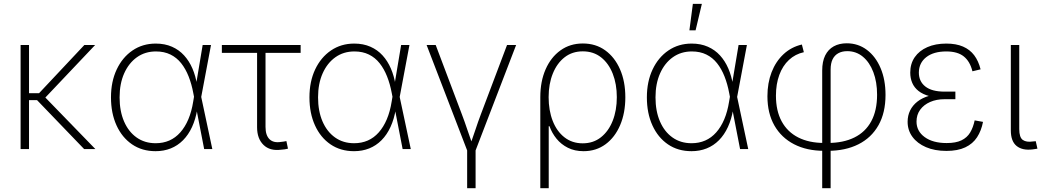

<svg xmlns="http://www.w3.org/2000/svg" viewBox="-20 -777 5442 1001"><path d="M131.3 -542.5V0H87.4V-542.5ZM476.1 -542.5 203.6 -254.9H110.4V-291H183.6L419.9 -542.5ZM418.5 0 168.5 -259.8 201.7 -283.7 477.1 0Z M791 11.2Q720.7 11.2 668.5 -24.4Q616.2 -60.1 587.4 -123.5Q558.6 -187 558.6 -269.5Q558.6 -351.6 588.4 -414.8Q618.2 -478 670.9 -513.9Q723.6 -549.8 792 -549.8Q839.4 -549.8 876.5 -533.4Q913.6 -517.1 939.9 -488Q966.3 -459 983.2 -419.9Q1000 -380.9 1007.3 -334.5H1021.5L1028.8 -272.9L1086.9 0H1044.4L987.8 -291.5Q979 -338.9 963.4 -378.4Q947.8 -418 924.6 -447.3Q901.4 -476.6 868.7 -492.7Q835.9 -508.8 793 -508.8Q736.3 -508.8 693.8 -478.5Q651.4 -448.2 627.4 -394.5Q603.5 -340.8 603.5 -269.5Q603.5 -197.8 626.7 -144Q649.9 -90.3 692.1 -60.3Q734.4 -30.3 791.5 -30.3Q830.6 -30.3 862.8 -44.4Q895 -58.6 919.9 -86.7Q944.8 -114.7 961.9 -155Q979 -195.3 987.3 -247.6L1036.6 -542.5H1080.1L1028.8 -270L1022 -208.5H1008.8Q1000 -155.8 981.2 -115Q962.4 -74.2 934.3 -45.9Q906.2 -17.6 870.1 -3.2Q834 11.2 791 11.2Z M1446.3 3.4Q1387.2 11.2 1353.8 -21.5Q1320.3 -54.2 1320.3 -113.3V-501.5H1136.7V-542.5H1547.4V-501.5H1364.3V-115.2Q1364.3 -71.8 1385 -51.3Q1405.8 -30.8 1444.8 -37.1Q1451.2 -37.6 1458.7 -38.8Q1466.3 -40 1473.1 -41.5L1481.4 -2Q1474.1 0 1464.8 1.5Q1455.6 2.9 1446.3 3.4Z M1825.7 11.2Q1755.4 11.2 1703.1 -24.4Q1650.9 -60.1 1622.1 -123.5Q1593.3 -187 1593.3 -269.5Q1593.3 -351.6 1623 -414.8Q1652.8 -478 1705.6 -513.9Q1758.3 -549.8 1826.7 -549.8Q1874 -549.8 1911.1 -533.4Q1948.2 -517.1 1974.6 -488Q2001 -459 2017.8 -419.9Q2034.7 -380.9 2042 -334.5H2056.2L2063.5 -272.9L2121.6 0H2079.1L2022.5 -291.5Q2013.7 -338.9 1998 -378.4Q1982.4 -418 1959.2 -447.3Q1936 -476.6 1903.3 -492.7Q1870.6 -508.8 1827.6 -508.8Q1771 -508.8 1728.5 -478.5Q1686 -448.2 1662.1 -394.5Q1638.2 -340.8 1638.2 -269.5Q1638.2 -197.8 1661.4 -144Q1684.6 -90.3 1726.8 -60.3Q1769 -30.3 1826.2 -30.3Q1865.2 -30.3 1897.5 -44.4Q1929.7 -58.6 1954.6 -86.7Q1979.5 -114.7 1996.6 -155Q2013.7 -195.3 2022 -247.6L2071.3 -542.5H2114.7L2063.5 -270L2056.6 -208.5H2043.5Q2034.7 -155.8 2015.9 -115Q1997.1 -74.2 1969 -45.9Q1940.9 -17.6 1904.8 -3.2Q1868.7 11.2 1825.7 11.2Z M2417 11.2 2204.1 -542.5H2251.5L2387.2 -183.1Q2402.8 -142.1 2416.5 -100.8Q2430.2 -59.6 2444.8 -19.5H2430.7Q2445.3 -59.6 2458.7 -100.8Q2472.2 -142.1 2487.8 -183.1L2623.5 -542.5H2670.9L2458 11.2ZM2415.5 204.1V-3.9H2459.5V204.1Z M2796.9 204.1V-270.5Q2796.9 -352.5 2824.5 -415.5Q2852.1 -478.5 2902.1 -514.4Q2952.1 -550.3 3018.6 -550.3Q3085.9 -550.3 3135.5 -514.4Q3185.1 -478.5 3212.6 -415.5Q3240.2 -352.5 3240.2 -270Q3240.2 -188 3213.1 -124.5Q3186 -61 3137 -24.9Q3087.9 11.2 3022.5 11.2Q2976.1 11.2 2940.7 -6.6Q2905.3 -24.4 2881.3 -54Q2857.4 -83.5 2844.7 -119.1H2840.8V204.1ZM3018.1 -29.8Q3073.2 -29.8 3113 -61.3Q3152.8 -92.8 3174.3 -147.2Q3195.8 -201.7 3195.8 -270.5Q3195.8 -338.4 3174.6 -392.6Q3153.3 -446.8 3113.8 -478Q3074.2 -509.3 3018.6 -509.3Q2963.4 -509.3 2923.6 -478.3Q2883.8 -447.3 2862.1 -393.3Q2840.3 -339.4 2840.3 -270.5Q2840.3 -201.2 2861.6 -146.7Q2882.8 -92.3 2922.9 -61Q2962.9 -29.8 3018.1 -29.8Z M3585 11.2Q3514.6 11.2 3462.4 -24.4Q3410.2 -60.1 3381.3 -123.5Q3352.5 -187 3352.5 -269.5Q3352.5 -351.6 3382.3 -414.8Q3412.1 -478 3464.8 -513.9Q3517.6 -549.8 3585.9 -549.8Q3633.3 -549.8 3670.4 -533.4Q3707.5 -517.1 3733.9 -488Q3760.3 -459 3777.1 -419.9Q3793.9 -380.9 3801.3 -334.5H3815.4L3822.8 -272.9L3880.9 0H3838.4L3781.7 -291.5Q3772.9 -338.9 3757.3 -378.4Q3741.7 -418 3718.5 -447.3Q3695.3 -476.6 3662.6 -492.7Q3629.9 -508.8 3586.9 -508.8Q3530.3 -508.8 3487.8 -478.5Q3445.3 -448.2 3421.4 -394.5Q3397.5 -340.8 3397.5 -269.5Q3397.5 -197.8 3420.7 -144Q3443.8 -90.3 3486.1 -60.3Q3528.3 -30.3 3585.4 -30.3Q3624.5 -30.3 3656.7 -44.4Q3689 -58.6 3713.9 -86.7Q3738.8 -114.7 3755.9 -155Q3772.9 -195.3 3781.2 -247.6L3830.6 -542.5H3874L3822.8 -270L3815.9 -208.5H3802.7Q3793.9 -155.8 3775.1 -115Q3756.3 -74.2 3728.3 -45.9Q3700.2 -17.6 3664.1 -3.2Q3627.9 11.2 3585 11.2ZM3574.2 -618.7 3592.3 -756.8H3639.2L3606.4 -618.7Z M4266.6 204.1V-409.2Q4266.6 -456.5 4282.2 -488Q4297.9 -519.5 4326.7 -535.4Q4355.5 -551.3 4394.5 -551.3Q4454.1 -551.3 4499.8 -516.8Q4545.4 -482.4 4571 -421.9Q4596.7 -361.3 4596.7 -282.2Q4596.7 -189 4559.8 -123.8Q4522.9 -58.6 4455.3 -24.7Q4387.7 9.3 4295.9 9.3H4276.9Q4186.5 9.3 4120.1 -24.9Q4053.7 -59.1 4017.3 -122.8Q3981 -186.5 3981 -275.4Q3981 -344.2 4002.7 -400.4Q4024.4 -456.5 4064.9 -494.4Q4105.5 -532.2 4160.6 -544.9L4170.9 -504.9Q4126 -495.1 4093.3 -464.6Q4060.5 -434.1 4043 -386.5Q4025.4 -338.9 4025.4 -278.3Q4025.4 -199.2 4055.4 -144Q4085.4 -88.9 4141.8 -60.3Q4198.2 -31.7 4276.9 -31.7H4295.9Q4376.5 -31.7 4434.1 -60.1Q4491.7 -88.4 4522.2 -144.5Q4552.7 -200.7 4552.7 -283.2Q4552.7 -349.6 4533.2 -400.9Q4513.7 -452.1 4478.8 -481.2Q4443.8 -510.3 4397 -510.3Q4370.6 -510.3 4351.1 -499.8Q4331.5 -489.3 4321 -468.3Q4310.5 -447.3 4310.5 -414.1V204.1Z M4914.1 9.8Q4853 9.8 4807.6 -9.8Q4762.2 -29.3 4737.1 -63.5Q4711.9 -97.7 4711.9 -142.1Q4711.9 -174.3 4724.9 -200.9Q4737.8 -227.5 4762.9 -247.3Q4788.1 -267.1 4825.2 -277.8Q4862.3 -288.6 4910.6 -288.6H4960.9V-259.8H4904.3Q4862.3 -259.8 4829.3 -245.4Q4796.4 -231 4777.3 -204.8Q4758.3 -178.7 4758.3 -143.1Q4758.3 -93.3 4800.8 -62.3Q4843.3 -31.2 4915.5 -31.2Q4963.4 -31.2 4992.7 -45.4Q5022 -59.6 5037.8 -85.9Q5053.7 -112.3 5061.5 -149.4L5105 -141.6Q5096.2 -95.7 5074 -61.5Q5051.8 -27.3 5012.5 -8.8Q4973.1 9.8 4914.1 9.8ZM4910.6 -266.1Q4861.3 -266.1 4826.2 -275.6Q4791 -285.2 4768.8 -302.7Q4746.6 -320.3 4736.1 -344.7Q4725.6 -369.1 4725.6 -398.4Q4725.6 -444.8 4749 -478.8Q4772.5 -512.7 4814.7 -531.2Q4856.9 -549.8 4913.6 -549.8Q4964.8 -549.8 5000.7 -534.2Q5036.6 -518.6 5059.1 -488.8Q5081.5 -459 5092.3 -415.5L5049.8 -405.3Q5037.1 -457 5004.6 -482.9Q4972.2 -508.8 4913.6 -508.8Q4847.2 -508.8 4809.1 -479Q4771 -449.2 4770.5 -398.9Q4770.5 -352.5 4804.4 -325.9Q4838.4 -299.3 4904.3 -299.3H4960.9V-266.1Z M5362.8 2Q5310.1 8.3 5280 -16.1Q5250 -40.5 5250 -97.2V-542.5H5293.9V-104Q5293.9 -60.5 5312.5 -47.4Q5331.1 -34.2 5365.7 -39.6Q5372.1 -40 5374 -40.3Q5376 -40.5 5379.9 -41L5388.7 -2Q5383.3 -1 5376.7 0Q5370.1 1 5362.8 2Z"/></svg>

Font: Inter 16pt ExtraLight
Style: Regular
Weight: 250
Version: Version 4.001;git-66647c0bb